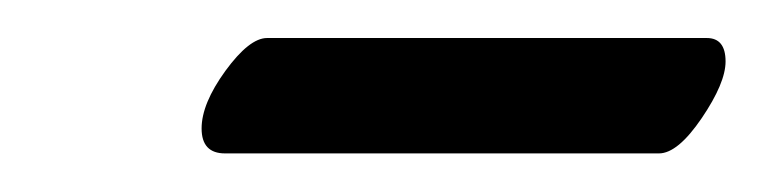

<svg xmlns="http://www.w3.org/2000/svg" viewBox="-20 -303 398 100"><path d="M323.2 -223.1H97.2Q85 -223.1 85 -236.1Q85 -249 97.4 -266.1Q109.9 -283.2 119.1 -283.2H348.1Q357.9 -283.2 357.9 -271Q357.9 -259.8 345.5 -241.5Q333 -223.1 323.2 -223.1Z"/></svg>

Font: Linux Biolinum O
Style: Italic
Weight: 400
Italic angle: -12°
Designer: Philipp H. Poll
Foundry: Philipp H. Poll
Version: Version 1.1.3